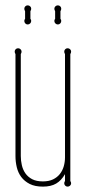

<svg xmlns="http://www.w3.org/2000/svg" viewBox="-20 -691 324 721"><path d="M244.1 -11.2Q247.1 -7.3 247.1 -2.9Q247.1 2.4 243.2 6.1Q239.3 9.8 233.9 9.8Q228.5 9.8 224.9 6.1Q221.2 2.4 221.2 -2.9Q221.2 -7.3 224.1 -11.2V-37.1Q210.4 -13.2 190.9 -1.7Q171.4 9.8 141.1 9.8Q111.3 9.8 91.6 -0.2Q71.8 -10.3 59.8 -26.4Q47.9 -42.5 43 -63Q38.1 -83.5 38.1 -105V-487.8Q35.2 -492.7 35.2 -497.1Q35.2 -502.4 38.8 -506.1Q42.5 -509.8 47.9 -509.8Q53.2 -509.8 57.1 -506.1Q61 -502.4 61 -497.1Q61 -492.7 58.1 -487.8V-105Q58.1 -87.9 62 -70.8Q65.9 -53.7 75.4 -40Q85 -26.4 100.8 -18.1Q116.7 -9.8 141.1 -9.8Q163.1 -9.8 179 -17.3Q194.8 -24.9 204.8 -37.6Q214.8 -50.3 219.5 -66.7Q224.1 -83 224.1 -100.1V-487.8Q221.2 -492.7 221.2 -497.1Q221.2 -502.4 224.9 -506.1Q228.5 -509.8 233.9 -509.8Q239.3 -509.8 243.2 -506.1Q247.1 -502.4 247.1 -497.1Q247.1 -492.7 244.1 -487.8ZM94.2 -620.1Q97.2 -617.2 97.2 -612.3Q97.2 -606.9 93.3 -603Q89.4 -599.1 84 -599.1Q78.6 -599.1 75 -603Q71.3 -606.9 71.3 -612.3Q71.3 -617.2 74.2 -620.1V-648.9Q71.3 -653.8 71.3 -658.2Q71.3 -663.6 75 -667.2Q78.6 -670.9 84 -670.9Q89.4 -670.9 93.3 -667.2Q97.2 -663.6 97.2 -658.2Q97.2 -653.8 94.2 -648.9ZM207 -620.1Q210 -617.2 210 -612.3Q210 -606.9 206.3 -603Q202.6 -599.1 197.3 -599.1Q191.9 -599.1 188 -603Q184.1 -606.9 184.1 -612.3Q184.1 -617.2 187 -620.1V-648.9Q184.1 -653.8 184.1 -658.2Q184.1 -663.6 188 -667.2Q191.9 -670.9 197.3 -670.9Q202.6 -670.9 206.3 -667.2Q210 -663.6 210 -658.2Q210 -653.8 207 -648.9Z"/></svg>

Font: Wire One
Style: Regular
Weight: 400
Designer: Alexei Vanyashin, Gayaneh Bagdasaryan
Foundry: Cyreal Type Foundry
Version: Version 1.000